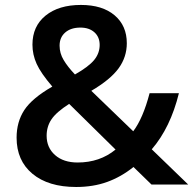

<svg xmlns="http://www.w3.org/2000/svg" viewBox="-20 -744 780 774"><path d="M220.2 -560.1Q220.2 -529.3 236.6 -502Q252.9 -474.6 282.2 -443.8Q337.4 -475.1 359.6 -502.2Q381.8 -529.3 381.8 -563Q381.8 -594.7 360.6 -613.8Q339.4 -632.8 304.2 -632.8Q265.6 -632.8 242.9 -613Q220.2 -593.3 220.2 -560.1ZM293 -88.9Q382.3 -88.9 445.8 -141.1L258.8 -325.2Q207 -292 187.5 -262.9Q168 -233.9 168 -196.8Q168 -148.9 201.9 -118.9Q235.8 -88.9 293 -88.9ZM46.9 -189Q46.9 -252.9 78.1 -300.5Q109.4 -348.1 190.9 -395Q144.5 -449.2 127.7 -486.6Q110.8 -523.9 110.8 -564Q110.8 -638.2 163.8 -681.2Q216.8 -724.1 306.2 -724.1Q392.6 -724.1 441.9 -682.4Q491.2 -640.6 491.2 -569.8Q491.2 -514.2 458.3 -468.8Q425.3 -423.3 348.1 -377.9L517.1 -214.8Q556.6 -267.1 583 -368.2H701.2Q667 -229.5 591.8 -142.1L738.8 0H590.8L518.1 -70.8Q468.3 -30.8 411.9 -10.5Q355.5 9.8 287.1 9.8Q174.8 9.8 110.8 -43.5Q46.9 -96.7 46.9 -189Z"/></svg>

Font: Open Sans Semibold
Style: Regular
Weight: 600
Foundry: Ascender Corporation
Version: Version 1.10; ttfautohint (v1.5.65-e2d9)